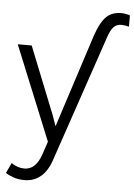

<svg xmlns="http://www.w3.org/2000/svg" viewBox="-61 -761 710 1016"><g transform="rotate(5 294.0 -252.5)"><path d="M249 92Q229 151 193 180.5Q157 210 108 210Q74 210 48 200.5Q22 191 7 181L33 126Q35 128 44.5 133.5Q54 139 69 144Q84 149 102 149Q163 149 191 65L214 -3L10 -503H84L227 -145Q234 -126 239 -111Q244 -96 246 -91H248L265 -144L407 -583Q432 -656 462 -685.5Q492 -715 541 -715Q564 -715 588 -707V-647Q566 -653 547 -653Q522 -653 506 -636Q490 -619 476 -576Z"/></g></svg>

Font: Museo Sans Light
Style: Regular
Weight: 300
Designer: Jos Buivenga
Foundry: Jos Buivenga & Rosetta Type Foundry (extension, remastering)
Version: Version 3.600;PS 1.000;hotconv 1.0.88;makeotf.lib2.5.647800;